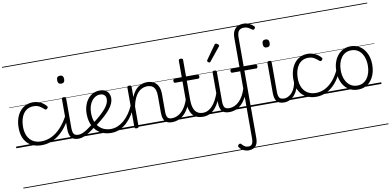

<svg xmlns="http://www.w3.org/2000/svg" viewBox="-122 -1424 4780 2349"><g transform="rotate(-10 2268.0 -250.0)"><path d="M315 17Q201 17 136 -51Q71 -119 71 -241Q71 -302 86.5 -352.5Q102 -403 131.5 -440Q161 -477 202.5 -498Q244 -519 296 -519Q343 -519 387 -499Q431 -479 461 -442Q466 -435 465.5 -428.5Q465 -422 456 -413Q447 -404 439.5 -404Q432 -404 425 -410Q396 -437 367 -453.5Q338 -470 294 -470Q256 -470 225 -454.5Q194 -439 172 -409.5Q150 -380 138 -338.5Q126 -297 126 -244Q126 -178 148.5 -130Q171 -82 213.5 -56Q256 -30 317 -30Q327 -30 333 -23Q339 -16 338.5 -6.5Q338 3 332.5 10Q327 17 315 17ZM0 490H522V500H0ZM0 -20H522V0H0ZM0 -505H522V-500H0ZM0 -1010H522V-1000H0Z M314 17Q302 17 296 10Q290 3 290 -6.5Q290 -16 297 -23Q304 -30 316 -30Q382 -30 443 -58.5Q504 -87 558 -144Q612 -201 657 -284Q662 -292 671 -290Q680 -288 686 -280Q692 -272 687 -262Q642 -172 583.5 -109.5Q525 -47 456.5 -15Q388 17 314 17ZM522 490V500ZM522 -20V0ZM522 -505V-500ZM522 -1010V-1000Z M773 17Q740 17 716.5 8Q693 -1 679.5 -19.5Q666 -38 660 -64.5Q654 -91 654 -126V-496Q654 -506 660.5 -510.5Q667 -515 679 -515Q693 -515 699.5 -510.5Q706 -506 706 -496V-128Q706 -77 721 -54Q736 -31 780 -31Q789 -31 793.5 -23.5Q798 -16 797.5 -7Q797 2 791 9.5Q785 17 773 17ZM679 -683Q657 -683 646.5 -695.5Q636 -708 636 -732Q636 -757 646.5 -769.5Q657 -782 679 -782Q701 -782 712 -769.5Q723 -757 723 -732Q723 -707 712 -695Q701 -683 679 -683ZM522 490H847V500H522ZM522 -20H847V0H522ZM522 -505H847V-500H522ZM522 -1010H847V-1000H522Z M772 17Q761 17 755.5 9.5Q750 2 750.5 -7Q751 -16 758 -23.5Q765 -31 778 -31Q801 -31 827 -41Q853 -51 886 -72.5Q919 -94 963 -129Q970 -135 978 -132Q986 -129 991 -122Q996 -115 995.5 -106Q995 -97 987 -91Q940 -54 901.5 -29.5Q863 -5 831.5 6Q800 17 772 17ZM847 490V500ZM847 -20V0ZM847 -505V-500ZM847 -1010V-1000Z M976 -136Q1034 -180 1075.5 -217Q1117 -254 1143.5 -286Q1170 -318 1182 -346.5Q1194 -375 1194 -401Q1194 -435 1174 -452.5Q1154 -470 1120 -470Q1093 -470 1067 -456.5Q1041 -443 1020.5 -417Q1000 -391 987.5 -353Q975 -315 975 -267Q975 -203 993 -158Q1011 -113 1040.5 -85Q1070 -57 1106 -44Q1142 -31 1178 -31Q1190 -31 1195.5 -23.5Q1201 -16 1201 -7Q1201 2 1195.5 9.5Q1190 17 1178 17Q1100 17 1041.5 -18Q983 -53 951.5 -116.5Q920 -180 920 -265Q920 -317 934.5 -363.5Q949 -410 976 -445Q1003 -480 1041.5 -499.5Q1080 -519 1127 -519Q1169 -519 1196.5 -503Q1224 -487 1237 -461Q1250 -435 1250 -405Q1250 -373 1236.5 -339.5Q1223 -306 1194.5 -270.5Q1166 -235 1121.5 -194.5Q1077 -154 1014 -107ZM847 490H1335V500H847ZM847 -20H1335V0H847ZM847 -505H1335V-500H847ZM847 -1010H1335V-1000H847Z M1177 17Q1169 17 1164 10Q1159 3 1159 -6.5Q1159 -16 1164 -23.5Q1169 -31 1177 -31Q1226 -31 1269.5 -50Q1313 -69 1349.5 -101.5Q1386 -134 1416 -178Q1446 -222 1468 -271Q1473 -280 1481.5 -279Q1490 -278 1496.5 -271Q1503 -264 1499 -255Q1479 -204 1448 -155.5Q1417 -107 1376.5 -68Q1336 -29 1286 -6Q1236 17 1177 17ZM1335 490V500ZM1335 -20V0ZM1335 -505V-500ZM1335 -1010V-1000Z M1933 17Q1901 17 1878.5 8Q1856 -1 1842.5 -19.5Q1829 -38 1823 -64.5Q1817 -91 1817 -126V-332Q1817 -376 1806 -406.5Q1795 -437 1771 -453Q1747 -469 1707 -469Q1678 -469 1649.5 -458Q1621 -447 1596 -421.5Q1571 -396 1551 -354.5Q1531 -313 1519 -252V-4Q1519 6 1512.5 10.5Q1506 15 1492 15Q1479 15 1473 10.5Q1467 6 1467 -4V-496Q1467 -506 1473 -510.5Q1479 -515 1492 -515Q1506 -515 1512.5 -510.5Q1519 -506 1519 -496V-368Q1536 -411 1558.5 -440.5Q1581 -470 1607 -487.5Q1633 -505 1660 -512Q1687 -519 1713 -519Q1758 -519 1793.5 -501Q1829 -483 1849.5 -444Q1870 -405 1870 -341V-128Q1870 -77 1884 -54Q1898 -31 1939 -31Q1949 -31 1953.5 -23.5Q1958 -16 1957.5 -7Q1957 2 1951 9.5Q1945 17 1933 17ZM1335 490H2006V500H1335ZM1335 -20H2006V0H1335ZM1335 -505H2006V-500H1335ZM1335 -1010H2006V-1000H1335Z M1931 17Q1920 17 1914.5 9.5Q1909 2 1909.5 -7Q1910 -16 1917 -23.5Q1924 -31 1937 -31Q1972 -31 2004 -45Q2036 -59 2063.5 -86Q2091 -113 2113 -152.5Q2135 -192 2150 -243Q2153 -253 2162 -253Q2171 -253 2178 -246.5Q2185 -240 2182 -230Q2167 -171 2143 -125.5Q2119 -80 2086.5 -48Q2054 -16 2015 0.5Q1976 17 1931 17ZM2006 490V500ZM2006 -20V0ZM2006 -505V-500ZM2006 -1010V-1000Z M2319 17Q2272 17 2239 2Q2206 -13 2185 -42Q2164 -71 2154 -112.5Q2144 -154 2144 -206V-452H2054Q2044 -452 2039.5 -458Q2035 -464 2035 -476Q2035 -489 2039.5 -494.5Q2044 -500 2054 -500H2144V-711Q2144 -721 2150.5 -725.5Q2157 -730 2170 -730Q2183 -730 2190 -725.5Q2197 -721 2197 -711V-500H2337Q2348 -500 2352.5 -494.5Q2357 -489 2357 -476Q2357 -464 2352.5 -458Q2348 -452 2337 -452H2197V-217Q2197 -178 2203 -144Q2209 -110 2223.5 -85Q2238 -60 2263 -45.5Q2288 -31 2326 -31Q2336 -31 2341 -23.5Q2346 -16 2345.5 -7Q2345 2 2338.5 9.5Q2332 17 2319 17ZM2006 490H2394V500H2006ZM2006 -20H2394V0H2006ZM2006 -505H2394V-500H2006ZM2006 -1010H2394V-1000H2006Z M2319 17Q2308 17 2302.5 9.5Q2297 2 2297.5 -7Q2298 -16 2305 -23.5Q2312 -31 2325 -31Q2359 -31 2389 -46Q2419 -61 2444.5 -89.5Q2470 -118 2491.5 -158Q2513 -198 2530 -249Q2533 -259 2542 -259Q2551 -259 2557.5 -252Q2564 -245 2561 -235Q2545 -180 2522 -134Q2499 -88 2469.5 -54Q2440 -20 2402.5 -1.5Q2365 17 2319 17ZM2394 490V500ZM2394 -20V0ZM2394 -505V-500ZM2394 -1010V-1000Z M2645 17Q2612 17 2588.5 8Q2565 -1 2551.5 -19.5Q2538 -38 2532 -64.5Q2526 -91 2526 -126V-496Q2526 -506 2532 -510.5Q2538 -515 2551 -515Q2565 -515 2571.5 -510.5Q2578 -506 2578 -496V-128Q2578 -77 2593 -54Q2608 -31 2652 -31Q2660 -31 2665 -23.5Q2670 -16 2669.5 -7Q2669 2 2663 9.5Q2657 17 2645 17ZM2394 490H2719V500H2394ZM2394 -20H2719V0H2394ZM2394 -505H2719V-500H2394ZM2394 -1010H2719V-1000H2394Z M2644 17Q2633 17 2627.5 9.5Q2622 2 2622.5 -7Q2623 -16 2630 -23.5Q2637 -31 2650 -31Q2685 -31 2717 -45Q2749 -59 2776.5 -86Q2804 -113 2826 -152.5Q2848 -192 2863 -243Q2866 -253 2875 -253Q2884 -253 2891 -246.5Q2898 -240 2895 -230Q2880 -171 2856 -125.5Q2832 -80 2799.5 -48Q2767 -16 2728 0.5Q2689 17 2644 17ZM2719 490V500ZM2719 -20V0ZM2719 -505V-500ZM2719 -1010V-1000Z M2511 -623Q2504 -623 2494 -631Q2484 -639 2484 -647Q2484 -649 2485.5 -651.5Q2487 -654 2489 -659L2608 -827Q2611 -832 2615 -834.5Q2619 -837 2625 -837Q2631 -837 2639.5 -832Q2648 -827 2654.5 -820.5Q2661 -814 2661 -808Q2661 -803 2660 -800.5Q2659 -798 2654 -793L2524 -632Q2518 -623 2511 -623Z M2797 519Q2771 519 2748 510.5Q2725 502 2707.5 488Q2690 474 2680 457Q2675 448 2677.5 440Q2680 432 2690 425Q2699 419 2706.5 419.5Q2714 420 2721 429Q2735 446 2754 459Q2773 472 2799 472Q2834 472 2847.5 449.5Q2861 427 2861 378V-452H2760Q2754 -452 2749 -458Q2744 -464 2744 -476Q2744 -500 2760 -500H2861V-864Q2861 -922 2880 -956Q2899 -990 2930.5 -1004.5Q2962 -1019 2998 -1019Q3039 -1019 3073 -1002Q3107 -985 3127 -963Q3134 -955 3132 -947.5Q3130 -940 3122 -932Q3115 -925 3107.5 -924.5Q3100 -924 3092 -931Q3073 -946 3050 -958Q3027 -970 2997 -970Q2958 -970 2935.5 -947Q2913 -924 2913 -858V-500H3062Q3078 -500 3078 -477Q3078 -452 3062 -452H2913V382Q2913 433 2898.5 463Q2884 493 2857.5 506Q2831 519 2797 519ZM2719 490H3085V500H2719ZM2719 -20H3085V0H2719ZM2719 -505H3085V-500H2719ZM2719 -1010H3085V-1000H2719Z M3326 17Q3293 17 3269.5 8Q3246 -1 3232.5 -19.5Q3219 -38 3213 -64.5Q3207 -91 3207 -126V-496Q3207 -506 3213.5 -510.5Q3220 -515 3232 -515Q3246 -515 3252.5 -510.5Q3259 -506 3259 -496V-128Q3259 -77 3274 -54Q3289 -31 3333 -31Q3342 -31 3346.5 -23.5Q3351 -16 3350.5 -7Q3350 2 3344 9.5Q3338 17 3326 17ZM3232 -683Q3210 -683 3199.5 -695.5Q3189 -708 3189 -732Q3189 -757 3199.5 -769.5Q3210 -782 3232 -782Q3254 -782 3265 -769.5Q3276 -757 3276 -732Q3276 -707 3265 -695Q3254 -683 3232 -683ZM3075 490H3400V500H3075ZM3075 -20H3400V0H3075ZM3075 -505H3400V-500H3075ZM3075 -1010H3400V-1000H3075Z M3325 17Q3314 17 3308.5 9.5Q3303 2 3303.5 -7Q3304 -16 3311 -23.5Q3318 -31 3331 -31Q3362 -31 3388.5 -45.5Q3415 -60 3435.5 -84.5Q3456 -109 3469 -142.5Q3482 -176 3488 -215Q3489 -226 3498 -229Q3507 -232 3515 -228Q3523 -224 3522 -213Q3517 -165 3501 -123.5Q3485 -82 3459.5 -50.5Q3434 -19 3400 -1Q3366 17 3325 17ZM3400 490V500ZM3400 -20V0ZM3400 -505V-500ZM3400 -1010V-1000Z M3728 17Q3614 17 3549 -51Q3484 -119 3484 -241Q3484 -302 3499.5 -352.5Q3515 -403 3544 -440Q3573 -477 3614.5 -498Q3656 -519 3709 -519Q3755 -519 3799 -499Q3843 -479 3874 -442Q3879 -435 3878.5 -428.5Q3878 -422 3869 -413Q3860 -404 3852 -404Q3844 -404 3838 -410Q3808 -437 3779.5 -453.5Q3751 -470 3706 -470Q3669 -470 3638 -454.5Q3607 -439 3585 -409.5Q3563 -380 3551 -338.5Q3539 -297 3539 -244Q3539 -178 3561.5 -130Q3584 -82 3626.5 -56Q3669 -30 3729 -30Q3740 -30 3745.5 -23Q3751 -16 3751 -6.5Q3751 3 3745.5 10Q3740 17 3728 17ZM3400 490H3935V500H3400ZM3400 -20H3935V0H3400ZM3400 -505H3935V-500H3400ZM3400 -1010H3935V-1000H3400Z M3727 17Q3718 17 3713.5 10Q3709 3 3709 -6.5Q3709 -16 3714.5 -23Q3720 -30 3729 -30Q3789 -30 3843.5 -58Q3898 -86 3943.5 -138.5Q3989 -191 4023 -264Q4027 -272 4035.5 -271Q4044 -270 4051 -263.5Q4058 -257 4053 -247Q4019 -162 3968 -103Q3917 -44 3855.5 -13.5Q3794 17 3727 17ZM3935 490V500ZM3935 -20V0ZM3935 -505V-500ZM3935 -1010V-1000Z M4243 19Q4175 19 4124.5 -15Q4074 -49 4046.5 -109.5Q4019 -170 4019 -250Q4019 -310 4035.5 -359Q4052 -408 4082.5 -444Q4113 -480 4153.5 -499.5Q4194 -519 4243 -519Q4309 -519 4359 -485Q4409 -451 4437.5 -390.5Q4466 -330 4466 -250Q4466 -203 4455.5 -161.5Q4445 -120 4426 -87Q4407 -54 4380 -30Q4353 -6 4318.5 6.5Q4284 19 4243 19ZM4243 -31Q4282 -31 4312.5 -46.5Q4343 -62 4365 -91.5Q4387 -121 4399 -161.5Q4411 -202 4411 -250Q4411 -315 4390.5 -364.5Q4370 -414 4332.5 -441.5Q4295 -469 4243 -469Q4204 -469 4173 -453.5Q4142 -438 4120 -408.5Q4098 -379 4086 -339Q4074 -299 4074 -250Q4074 -186 4094.5 -136.5Q4115 -87 4153 -59Q4191 -31 4243 -31ZM3935 490H4536V500H3935ZM3935 -20H4536V0H3935ZM3935 -505H4536V-500H3935ZM3935 -1010H4536V-1000H3935Z"/></g></svg>

Font: Playwrite NG Modern Guides
Style: Regular
Weight: 400
Designer: Veronika Burian, José Scaglione
Foundry: TypeTogether
Version: Version 1.003